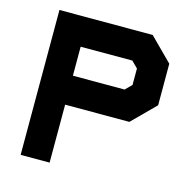

<svg xmlns="http://www.w3.org/2000/svg" viewBox="-93 -684 726 768"><g transform="rotate(15 270.0 -300.0)"><path d="M60 -600H446L540 -506V-334L446 -240H180V0H60ZM180 -480V-360H394L420 -386V-454L394 -480Z"/></g></svg>

Font: SOV_raksil
Style: bold
Weight: 700
Version: Version 1.00